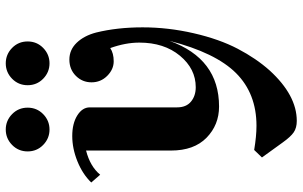

<svg xmlns="http://www.w3.org/2000/svg" viewBox="-212 -574 1051 667"><g transform="rotate(-90 313.5 -240.5)"><path d="M274 -454V-151Q274 -119 294 -102.5Q314 -86 344 -86Q408 -86 453.5 -141Q499 -196 499 -282Q499 -330 480 -383Q462 -371 434 -371Q406 -371 383.5 -393.5Q361 -416 361 -448Q361 -480 383.5 -502.5Q406 -525 440 -525Q474 -525 498.5 -499.5Q523 -474 534 -432Q552 -359 552 -270.5Q552 -182 531.5 -93Q511 -4 477.5 60Q444 124 402 171Q316 265 227 265Q203 265 187.5 254.5Q172 244 152 216L100 144L126 117Q174 125 210 125Q322 125 393 54Q464 -17 505 -177Q443 -5 277 -5Q213 -5 168.5 -48.5Q124 -92 124 -172V-467Q69 -453 40 -418L13 -449Q42 -479 86.5 -497Q131 -515 174.5 -515Q218 -515 246 -497.5Q274 -480 274 -454ZM143.5 -616Q121 -638 121 -670Q121 -702 143.5 -724Q166 -746 197 -746Q228 -746 250.5 -724Q273 -702 273 -670Q273 -638 250.5 -616Q228 -594 197 -594Q166 -594 143.5 -616ZM373.5 -616Q351 -638 351 -670Q351 -702 373.5 -724Q396 -746 427 -746Q458 -746 480.5 -724Q503 -702 503 -670Q503 -638 480.5 -616Q458 -594 427 -594Q396 -594 373.5 -616Z"/></g></svg>

Font: Croissant One
Style: Regular
Weight: 400
Designer: Eduardo Rodriguez Tunni
Foundry: Eduardo Rodriguez Tunni
Version: Version 1.001